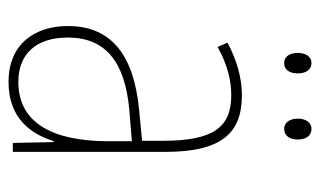

<svg xmlns="http://www.w3.org/2000/svg" viewBox="-170 -570 750 450"><g transform="rotate(90 205.0 -345.0)"><path d="M104 -668C104 -651 111 -636 128 -636C144 -636 152 -649 152 -668C152 -686 144 -700 128 -700C111 -700 104 -684 104 -668ZM258 -668C258 -651 266 -636 282 -636C299 -636 307 -650 307 -668C307 -686 299 -700 282 -700C266 -700 258 -685 258 -668ZM203 -537C162 -537 118 -524 80 -503L90 -480C133 -504 170 -512 203 -512C278 -512 310 -471 310 -351V-303L237 -296C113 -284 41 -234 41 -129C41 -53 82 10 172 10C258 10 294 -43 311 -96H313L315 0H336V-356C336 -486 295 -537 203 -537ZM237 -273 311 -279V-220C310 -98 271 -13 172 -13C106 -13 68 -55 68 -129C68 -219 127 -263 237 -273Z"/></g></svg>

Font: Noto Sans Lao UI Cond Thin
Style: Regular
Weight: 100
Width: 3
Designer: Monotype Design Team
Foundry: Monotype Imaging Inc.
Version: Version 2.000